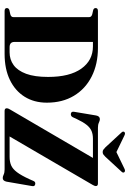

<svg xmlns="http://www.w3.org/2000/svg" viewBox="221 -1164 957 1440"><g transform="rotate(90 700.0 -444.5)"><path d="M41 -17Q41 -31 56.5 -36L86.5 -42.5Q109 -48 109 -66V-634Q109 -651.5 87 -657.5L56 -664.5Q41 -669 41 -683Q41 -700 63 -700H339.5Q461.5 -700 554 -653.2Q646.5 -606.5 698.5 -520.5Q750.5 -434.5 750.5 -317Q750.5 -221.5 706 -150.2Q661.5 -79 579.5 -39.5Q497.5 0 385 0H63Q41 0 41 -17ZM373.5 -37.5Q427 -37.5 468.5 -67.5Q510 -97.5 533.8 -161.2Q557.5 -225 557.5 -326.5Q557.5 -488 495.5 -575.2Q433.5 -662.5 328 -662.5H295V-73.5Q295 -37.5 334.5 -37.5ZM1367 -660 1004 -37.5H1157Q1193.5 -37.5 1220.5 -49Q1247.5 -60.5 1272 -92.8Q1296.5 -125 1325 -187.5L1337.5 -216Q1344.5 -233.5 1362.5 -229.5Q1380.5 -226 1376 -205.5L1343 -14.5Q1337 14 1315.5 14Q1304.5 14 1289.8 7Q1275 0 1251 0H812Q792.5 0 792.5 -17Q792.5 -26 801.5 -40.5L1165 -662.5H1021.5Q987.5 -662.5 962.8 -652Q938 -641.5 916.8 -615Q895.5 -588.5 873 -540.5L859.5 -511Q854.5 -501.5 847.5 -498.8Q840.5 -496 833.5 -497Q815 -500 819 -521.5L846.5 -686Q852 -714.5 874 -714.5Q885 -714.5 900 -707.2Q915 -700 938.5 -700H1357Q1376 -700 1376 -684Q1376 -675.5 1367 -660ZM1156 -755.5Q1147 -746.5 1139.5 -741Q1132 -735.5 1121 -735.5Q1110 -735.5 1102.8 -741Q1095.5 -746.5 1086 -755.5L973.5 -877.5Q967 -884 967.5 -890.2Q968 -896.5 972 -899.5Q981 -907 998 -898L1121 -838.5L1244 -898Q1261 -907 1270.5 -899.5Q1274.5 -896.5 1274.8 -890.2Q1275 -884 1268.5 -877.5Z"/></g></svg>

Font: Fraunces 72pt
Style: Bold
Weight: 700
Version: Version 1.000;[b76b70a41]